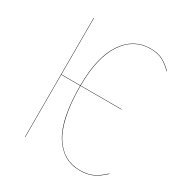

<svg xmlns="http://www.w3.org/2000/svg" viewBox="-163 -815 906 950"><g transform="rotate(30 290.0 -340.5)"><path d="M558.1 -51.8 559.1 -49.8Q528.3 -20.5 497.8 -5.9Q467.3 8.8 423.8 8.8Q326.2 8.8 271 -79.6Q215.8 -168 215.8 -356.9Q215.8 -519 273.2 -604.5Q330.6 -689.9 426.8 -689.9Q468.8 -689.9 497.6 -674.8Q526.4 -659.7 551.8 -632.8L550.8 -630.9Q525.4 -657.7 496.8 -672.9Q468.3 -688 426.8 -688Q331.5 -688 274.9 -603.3Q218.3 -518.6 217.8 -357.9H452.1V-356H217.8Q217.8 -260.3 232.7 -189.5Q247.6 -118.7 275.4 -76.2Q303.2 -33.7 340.1 -13.4Q377 6.8 423.8 6.8Q466.8 6.8 497.1 -7.8Q527.3 -22.5 558.1 -51.8ZM107.9 -357.9H215.8V-356H107.9V0H106V-680.2H107.9Z"/></g></svg>

Font: Fira Sans Compressed Two
Style: Regular
Weight: 100
Width: 1
Designer: Carrois Corporate & Edenspiekermann AG
Foundry: Carrois Corporate GbR & Edenspiekermann AG
Version: Version 4.203;PS 004.203;hotconv 1.0.88;makeotf.lib2.5.64775